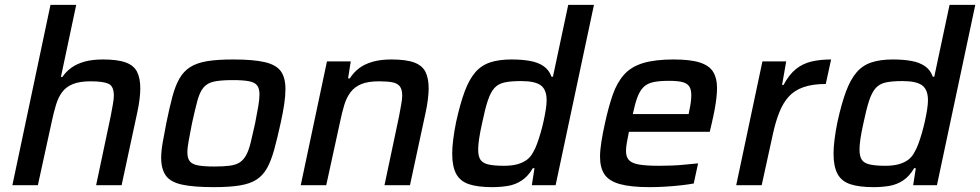

<svg xmlns="http://www.w3.org/2000/svg" viewBox="-20 -763 4038 791"><path d="M31 0 188 -743H294L231 -446H237Q252 -468 274 -484Q296 -500 328 -509Q360 -518 404 -518Q465 -518 498.5 -505.5Q532 -493 545 -466.5Q558 -440 558 -399Q558 -380 555 -355Q552 -330 546 -302L481 0H376L436 -284Q441 -311 445 -333Q449 -355 449 -369Q449 -408 427 -418Q405 -428 353 -428Q308 -428 280 -416.5Q252 -405 236 -383.5Q220 -362 210.5 -330.5Q201 -299 193 -261L136 0Z M861 8Q777 8 729.5 -2.5Q682 -13 663 -40Q644 -67 644 -113Q644 -140 650 -174.5Q656 -209 665 -255Q678 -319 690 -364Q702 -409 719 -439Q736 -469 763.5 -486.5Q791 -504 833.5 -511Q876 -518 940 -518Q1024 -518 1071 -507Q1118 -496 1137 -469.5Q1156 -443 1156 -396Q1156 -369 1151 -334.5Q1146 -300 1136 -255Q1122 -191 1109.5 -146Q1097 -101 1080.5 -71Q1064 -41 1037.5 -23.5Q1011 -6 968 1Q925 8 861 8ZM863 -77Q902 -77 927.5 -80.5Q953 -84 968.5 -94.5Q984 -105 994.5 -124.5Q1005 -144 1013 -176.5Q1021 -209 1031 -255Q1039 -296 1044 -325Q1049 -354 1049 -374Q1049 -399 1039 -411.5Q1029 -424 1005 -428.5Q981 -433 939 -433Q890 -433 862 -427Q834 -421 818.5 -402.5Q803 -384 793.5 -349Q784 -314 771 -255Q763 -213 757.5 -184Q752 -155 752 -135Q752 -111 762 -98.5Q772 -86 796.5 -81.5Q821 -77 863 -77Z M1219 0 1327 -510H1425L1414 -440H1421Q1437 -465 1459.5 -482Q1482 -499 1515 -508.5Q1548 -518 1592 -518Q1653 -518 1686.5 -505.5Q1720 -493 1733 -466.5Q1746 -440 1746 -399Q1746 -381 1743 -355.5Q1740 -330 1734 -302L1669 0H1564L1624 -284Q1629 -311 1633 -333Q1637 -355 1637 -369Q1637 -395 1627 -407.5Q1617 -420 1596.5 -424Q1576 -428 1541 -428Q1496 -428 1468.5 -416.5Q1441 -405 1424.5 -383.5Q1408 -362 1398.5 -331Q1389 -300 1381 -261L1324 0Z M2008 8Q1949 8 1912.5 -4Q1876 -16 1859.5 -46.5Q1843 -77 1843 -130Q1843 -155 1847 -187.5Q1851 -220 1859 -260Q1876 -337 1894.5 -386.5Q1913 -436 1938 -465Q1963 -494 1999.5 -506Q2036 -518 2087 -518Q2130 -518 2163.5 -512Q2197 -506 2219.5 -490.5Q2242 -475 2252 -447H2258L2321 -743H2427L2269 0H2171L2182 -70H2175Q2156 -37 2129.5 -19.5Q2103 -2 2072 3Q2041 8 2008 8ZM2056 -80Q2089 -80 2112 -86.5Q2135 -93 2151 -105Q2167 -117 2177 -137Q2185 -150 2192.5 -170.5Q2200 -191 2207 -215Q2214 -239 2219.5 -264Q2225 -289 2228.5 -311.5Q2232 -334 2232 -350Q2232 -393 2208.5 -411Q2185 -429 2127 -429Q2085 -429 2059 -423.5Q2033 -418 2017 -400.5Q2001 -383 1989.5 -348Q1978 -313 1966 -255Q1958 -219 1954 -192.5Q1950 -166 1950 -147Q1950 -118 1960 -104Q1970 -90 1994 -85Q2018 -80 2056 -80Z M2656 8Q2579 8 2534 -4.5Q2489 -17 2470.5 -44.5Q2452 -72 2452 -117Q2452 -144 2457.5 -178.5Q2463 -213 2472 -254Q2487 -323 2504.5 -373Q2522 -423 2551 -455.5Q2580 -488 2629 -503Q2678 -518 2755 -518Q2824 -518 2863 -505.5Q2902 -493 2918 -467Q2934 -441 2934 -401Q2934 -383 2931.5 -360Q2929 -337 2924 -310.5Q2919 -284 2912 -254L2904 -220H2571Q2566 -195 2562.5 -175.5Q2559 -156 2559 -141Q2559 -116 2571.5 -103Q2584 -90 2613.5 -85Q2643 -80 2696 -80Q2719 -80 2747 -81Q2775 -82 2803.5 -85Q2832 -88 2856 -90L2838 -7Q2816 -3 2785 0.5Q2754 4 2720.5 6Q2687 8 2656 8ZM2587 -293H2817L2819 -304Q2824 -326 2826 -342Q2828 -358 2828 -371Q2828 -396 2818.5 -408.5Q2809 -421 2789 -425.5Q2769 -430 2736 -430Q2696 -430 2671 -424.5Q2646 -419 2631 -404Q2616 -389 2606 -362.5Q2596 -336 2587 -293Z M3013 0 3121 -510H3219L3202 -413H3208Q3231 -456 3259 -478.5Q3287 -501 3323 -509.5Q3359 -518 3404 -518L3382 -417Q3328 -417 3290.5 -404Q3253 -391 3229.5 -365Q3206 -339 3190.5 -300Q3175 -261 3164 -210L3118 0Z M3579 8Q3520 8 3483.5 -4Q3447 -16 3430.5 -46.5Q3414 -77 3414 -130Q3414 -155 3418 -187.5Q3422 -220 3430 -260Q3447 -337 3465.5 -386.5Q3484 -436 3509 -465Q3534 -494 3570.5 -506Q3607 -518 3658 -518Q3701 -518 3734.5 -512Q3768 -506 3790.5 -490.5Q3813 -475 3823 -447H3829L3892 -743H3998L3840 0H3742L3753 -70H3746Q3727 -37 3700.5 -19.5Q3674 -2 3643 3Q3612 8 3579 8ZM3627 -80Q3660 -80 3683 -86.5Q3706 -93 3722 -105Q3738 -117 3748 -137Q3756 -150 3763.5 -170.5Q3771 -191 3778 -215Q3785 -239 3790.5 -264Q3796 -289 3799.5 -311.5Q3803 -334 3803 -350Q3803 -393 3779.5 -411Q3756 -429 3698 -429Q3656 -429 3630 -423.5Q3604 -418 3588 -400.5Q3572 -383 3560.5 -348Q3549 -313 3537 -255Q3529 -219 3525 -192.5Q3521 -166 3521 -147Q3521 -118 3531 -104Q3541 -90 3565 -85Q3589 -80 3627 -80Z"/></svg>

Font: Saira Thin Medium
Style: Italic
Weight: 500
Italic angle: -12°
Version: Version 1.101